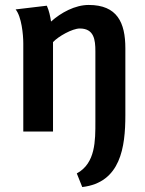

<svg xmlns="http://www.w3.org/2000/svg" viewBox="-20 -531 587 775"><path d="M43 -493C67 -464 74 -391 74 -356V0H194V-361C215 -384 272 -416 302 -416C360 -416 365 -370 365 -324V-40C365 36 366 128 290 169L312 224C467 206 486 63 486 -66V-336C486 -440 453 -511 338 -511C283 -511 226 -480 186 -444C183 -465 178 -488 169 -508Z"/></svg>

Font: Rosario
Style: Bold
Weight: 700
Designer: Hector Gatti
Foundry: Omnibus Type
Version: Version 1.100